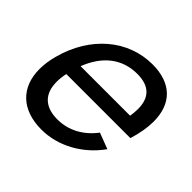

<svg xmlns="http://www.w3.org/2000/svg" viewBox="-143 -708 877 877"><g transform="rotate(45 295.0 -270.0)"><path d="M128.8 -245H542.8C557.5 -292.6 564.7 -335.7 564.7 -373.5C564.7 -488.3 498.6 -555 376.4 -555C219.4 -555 86.5 -443.5 39.1 -266.5C30.2 -233.6 26 -202.8 26 -174.6C26 -58 99.2 15 227.6 15C332.1 15 436.2 -39.5 504.3 -135L426.7 -164.5C380.3 -103 317.3 -69.5 246.3 -69.5C164.8 -69.5 122.6 -112.1 122.6 -189C122.6 -206 124.6 -224.7 128.8 -245ZM357.9 -475C434.9 -475 473.6 -437.9 473.6 -363C473.6 -348.8 472.2 -333.3 469.5 -316.5H149.5C189.4 -419 260.9 -475 357.9 -475Z"/></g></svg>

Font: Manrope
Style: MediumItalic
Weight: 500
Italic angle: -15°
Designer: Mikhail Sharanda
Foundry: Mikhail Sharanda
Version: Version 4.502;hotconv 1.0.109;makeotfexe 2.5.65596